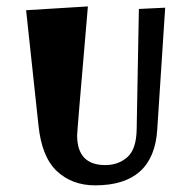

<svg xmlns="http://www.w3.org/2000/svg" viewBox="-20 -552 596 592"><path d="M273.4 19.5Q202.1 19.5 155.3 -24.4Q108.4 -68.4 98.6 -166L60.5 -520.5L251 -532.2Q217.8 -146.5 217.8 -134.8Q217.8 -43 304.7 -43Q344.7 -43 372.6 -67.4Q400.4 -91.8 401.4 -153.3L408.2 -524.4L489.3 -528.3L464.8 -152.3Q454.1 19.5 273.4 19.5Z"/></svg>

Font: Ravi Prakash
Style: Regular
Weight: 400
Designer: Appaji Ambarisha Darbha
Version: Version 1.0.4; ttfautohint (v1.2.42-39fb)